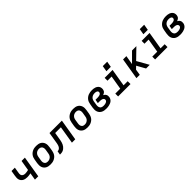

<svg xmlns="http://www.w3.org/2000/svg" viewBox="498 -2569 4405 4405"><g transform="rotate(-45 2700.0 -366.5)"><path d="M353 0 382 -175Q354 -169 326.5 -165.5Q299 -162 272 -162Q242 -162 212.5 -167.5Q183 -173 158 -187Q133 -201 115.5 -223.5Q98 -246 90.5 -274Q83 -302 85 -332.5Q87 -363 92 -394L113 -520H221L198 -379Q195 -362 194 -345.5Q193 -329 197 -314Q201 -299 211 -286.5Q221 -274 235 -267Q249 -260 265 -257Q281 -254 297 -254Q322 -254 347 -258.5Q372 -263 397 -269L439 -520H547L461 0Z M856 8Q824 8 793 2.5Q762 -3 736 -17.5Q710 -32 690.5 -55.5Q671 -79 662 -107.5Q653 -136 652.5 -168Q652 -200 657 -232L674 -332Q678 -359 688 -386Q698 -413 715.5 -437Q733 -461 757 -479Q781 -497 807.5 -508.5Q834 -520 862 -524Q890 -528 917 -528Q950 -528 981 -522.5Q1012 -517 1038 -502.5Q1064 -488 1083 -464.5Q1102 -441 1111.5 -412.5Q1121 -384 1121.5 -352Q1122 -320 1116 -288L1100 -188Q1095 -161 1085 -134Q1075 -107 1058 -83Q1041 -59 1017 -41Q993 -23 966 -11.5Q939 0 911 4Q883 8 856 8ZM857 -84Q873 -84 889 -87Q905 -90 920.5 -97.5Q936 -105 949 -116.5Q962 -128 971.5 -142Q981 -156 986.5 -171.5Q992 -187 994 -203L1011 -303Q1014 -320 1014 -336.5Q1014 -353 1010.5 -368.5Q1007 -384 998.5 -397.5Q990 -411 977.5 -420Q965 -429 949 -432.5Q933 -436 916 -436Q901 -436 884.5 -433Q868 -430 853 -422.5Q838 -415 824.5 -403.5Q811 -392 802 -378Q793 -364 787.5 -348.5Q782 -333 779 -317L763 -217Q760 -200 759.5 -183.5Q759 -167 762.5 -151.5Q766 -136 774.5 -122.5Q783 -109 795.5 -100Q808 -91 824 -87.5Q840 -84 857 -84Z M1165 0 1180 -92Q1194 -92 1209 -95.5Q1224 -99 1236.5 -108Q1249 -117 1258.5 -129.5Q1268 -142 1275 -155.5Q1282 -169 1286 -183.5Q1290 -198 1293.5 -212.5Q1297 -227 1299.5 -241Q1302 -255 1304 -270Q1305 -273 1305 -275.5Q1305 -278 1306 -281L1345 -520H1747L1661 0H1553L1623 -428H1438L1411 -266Q1407 -242 1402.5 -217.5Q1398 -193 1390.5 -169Q1383 -145 1372 -121.5Q1361 -98 1344.5 -77Q1328 -56 1307 -39.5Q1286 -23 1262 -13.5Q1238 -4 1213.5 -2Q1189 0 1165 0Z M2056 8Q2024 8 1993 2.5Q1962 -3 1936 -17.5Q1910 -32 1890.5 -55.5Q1871 -79 1862 -107.5Q1853 -136 1852.5 -168Q1852 -200 1857 -232L1874 -332Q1878 -359 1888 -386Q1898 -413 1915.5 -437Q1933 -461 1957 -479Q1981 -497 2007.5 -508.5Q2034 -520 2062 -524Q2090 -528 2117 -528Q2150 -528 2181 -522.5Q2212 -517 2238 -502.5Q2264 -488 2283 -464.5Q2302 -441 2311.5 -412.5Q2321 -384 2321.5 -352Q2322 -320 2316 -288L2300 -188Q2295 -161 2285 -134Q2275 -107 2258 -83Q2241 -59 2217 -41Q2193 -23 2166 -11.5Q2139 0 2111 4Q2083 8 2056 8ZM2057 -84Q2073 -84 2089 -87Q2105 -90 2120.5 -97.5Q2136 -105 2149 -116.5Q2162 -128 2171.5 -142Q2181 -156 2186.5 -171.5Q2192 -187 2194 -203L2211 -303Q2214 -320 2214 -336.5Q2214 -353 2210.5 -368.5Q2207 -384 2198.5 -397.5Q2190 -411 2177.5 -420Q2165 -429 2149 -432.5Q2133 -436 2116 -436Q2101 -436 2084.5 -433Q2068 -430 2053 -422.5Q2038 -415 2024.5 -403.5Q2011 -392 2002 -378Q1993 -364 1987.5 -348.5Q1982 -333 1979 -317L1963 -217Q1960 -200 1959.5 -183.5Q1959 -167 1962.5 -151.5Q1966 -136 1974.5 -122.5Q1983 -109 1995.5 -100Q2008 -91 2024 -87.5Q2040 -84 2057 -84Z M2667 8Q2634 8 2602 3Q2570 -2 2542.5 -16Q2515 -30 2494.5 -53Q2474 -76 2463.5 -105Q2453 -134 2452.5 -166.5Q2452 -199 2457 -232L2474 -332Q2478 -360 2488.5 -387.5Q2499 -415 2517.5 -439Q2536 -463 2561 -481Q2586 -499 2613.5 -509.5Q2641 -520 2669.5 -524Q2698 -528 2726 -528Q2752 -528 2777.5 -525Q2803 -522 2826.5 -513.5Q2850 -505 2870 -490.5Q2890 -476 2903 -455.5Q2916 -435 2920 -410Q2924 -385 2920 -359Q2917 -342 2910 -326Q2903 -310 2890 -298Q2877 -286 2861.5 -278Q2846 -270 2830 -264Q2848 -255 2863 -242Q2878 -229 2887.5 -211.5Q2897 -194 2899.5 -172.5Q2902 -151 2898 -130Q2894 -106 2882 -84Q2870 -62 2850.5 -45.5Q2831 -29 2808 -19Q2785 -9 2761 -3Q2737 3 2713.5 5.5Q2690 8 2667 8ZM2668 -84Q2680 -84 2692.5 -85Q2705 -86 2717 -88.5Q2729 -91 2741 -95Q2753 -99 2764.5 -106Q2776 -113 2783.5 -123.5Q2791 -134 2793 -146Q2795 -160 2791 -172.5Q2787 -185 2778 -193.5Q2769 -202 2757.5 -207.5Q2746 -213 2733 -216Q2720 -219 2707 -220Q2694 -221 2680 -221H2615L2631 -313H2696Q2707 -313 2718.5 -314Q2730 -315 2742 -317Q2754 -319 2765.5 -322.5Q2777 -326 2787.5 -332.5Q2798 -339 2805.5 -349.5Q2813 -360 2814 -372Q2817 -388 2809.5 -402Q2802 -416 2788 -423.5Q2774 -431 2758 -433.5Q2742 -436 2726 -436Q2709 -436 2692 -433.5Q2675 -431 2659 -424Q2643 -417 2628.5 -406Q2614 -395 2604 -380.5Q2594 -366 2588 -349.5Q2582 -333 2579 -317L2563 -217Q2560 -199 2560 -182Q2560 -165 2564.5 -149Q2569 -133 2578.5 -119.5Q2588 -106 2602.5 -98Q2617 -90 2634 -87Q2651 -84 2668 -84Z M3052 0V-92H3213L3269 -428H3135V-520H3392L3321 -92H3454V0ZM3271 -599 3295 -741H3438L3414 -599Z M3646 0 3732 -520H3840L3803 -300L4023 -520H4164L3919 -282L4078 0H3959L3934 -44L3843 -207L3777 -144L3754 0Z M4252 0V-92H4413L4469 -428H4335V-520H4592L4521 -92H4654V0ZM4471 -599 4495 -741H4638L4614 -599Z M5067 8Q5034 8 5002 3Q4970 -2 4942.5 -16Q4915 -30 4894.5 -53Q4874 -76 4863.5 -105Q4853 -134 4852.5 -166.5Q4852 -199 4857 -232L4874 -332Q4878 -360 4888.5 -387.5Q4899 -415 4917.5 -439Q4936 -463 4961 -481Q4986 -499 5013.5 -509.5Q5041 -520 5069.5 -524Q5098 -528 5126 -528Q5152 -528 5177.5 -525Q5203 -522 5226.5 -513.5Q5250 -505 5270 -490.5Q5290 -476 5303 -455.5Q5316 -435 5320 -410Q5324 -385 5320 -359Q5317 -342 5310 -326Q5303 -310 5290 -298Q5277 -286 5261.5 -278Q5246 -270 5230 -264Q5248 -255 5263 -242Q5278 -229 5287.5 -211.5Q5297 -194 5299.5 -172.5Q5302 -151 5298 -130Q5294 -106 5282 -84Q5270 -62 5250.5 -45.5Q5231 -29 5208 -19Q5185 -9 5161 -3Q5137 3 5113.5 5.5Q5090 8 5067 8ZM5068 -84Q5080 -84 5092.5 -85Q5105 -86 5117 -88.5Q5129 -91 5141 -95Q5153 -99 5164.5 -106Q5176 -113 5183.5 -123.5Q5191 -134 5193 -146Q5195 -160 5191 -172.5Q5187 -185 5178 -193.5Q5169 -202 5157.5 -207.5Q5146 -213 5133 -216Q5120 -219 5107 -220Q5094 -221 5080 -221H5015L5031 -313H5096Q5107 -313 5118.5 -314Q5130 -315 5142 -317Q5154 -319 5165.5 -322.5Q5177 -326 5187.5 -332.5Q5198 -339 5205.5 -349.5Q5213 -360 5214 -372Q5217 -388 5209.5 -402Q5202 -416 5188 -423.5Q5174 -431 5158 -433.5Q5142 -436 5126 -436Q5109 -436 5092 -433.5Q5075 -431 5059 -424Q5043 -417 5028.5 -406Q5014 -395 5004 -380.5Q4994 -366 4988 -349.5Q4982 -333 4979 -317L4963 -217Q4960 -199 4960 -182Q4960 -165 4964.5 -149Q4969 -133 4978.5 -119.5Q4988 -106 5002.5 -98Q5017 -90 5034 -87Q5051 -84 5068 -84Z"/></g></svg>

Font: Iosevka SS04 Semibold Extended
Style: Italic
Weight: 600
Width: 7
Italic angle: -9°
Monospace: yes
Designer: Belleve Invis
Foundry: Belleve Invis
Version: Version 19.0.0; ttfautohint (v1.8.4)